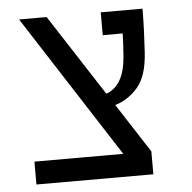

<svg xmlns="http://www.w3.org/2000/svg" viewBox="-46 -632 678 678"><g transform="rotate(-5 293.0 -293.0)"><path d="M56.2 0V-81.1H371.1L45.9 -585.9H143.6L330.1 -297.9Q394 -320.3 401.9 -424.3Q404.8 -462.4 406.2 -504.9H335.4V-585.9H483.4Q483.4 -547.4 481.7 -505.6Q480 -463.9 478 -433.1Q473.1 -347.7 438.2 -307.9Q403.3 -268.1 357.9 -255.4L470.7 -81.1V0Z"/></g></svg>

Font: Cascadia Mono NF SemiLight
Style: Regular
Weight: 350
Monospace: yes
Designer: Aaron Bell
Foundry: Saja Typeworks
Version: Version 2404.023; ttfautohint (v1.8.4)